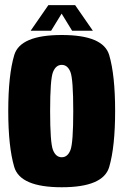

<svg xmlns="http://www.w3.org/2000/svg" viewBox="-20 -744 497 768"><path d="M227 5Q61 5 37 -76Q13 -157 13 -300Q13 -443.5 37 -523.8Q61 -604 227 -604Q393 -604 416.8 -523.8Q440.5 -443.5 440.5 -300Q440.5 -157 416.8 -76Q393 5 227 5ZM227 -115Q250.5 -115 261.8 -143.8Q273 -172.5 273 -299.5Q273 -427 261.8 -455.8Q250.5 -484.5 227 -484.5Q203.5 -484.5 192 -455.8Q180.5 -427 180.5 -299.5Q180.5 -172.5 192 -143.8Q203.5 -115 227 -115ZM102.5 -621 173.5 -723.5H280.5L351.5 -621H268.5L226.5 -689.5L184.5 -621Z"/></svg>

Font: Anybody Condensed ExtraBold
Style: Regular
Weight: 800
Width: 3
Designer: Tyler Finck
Foundry: Etcetera Type Company
Version: Version 1.010; ttfautohint (v1.8.3) -l 8 -r 50 -G 200 -x 14 